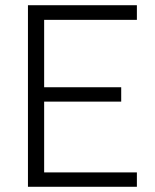

<svg xmlns="http://www.w3.org/2000/svg" viewBox="-20 -715 592 735"><path d="M87 0V-695H504V-639H149V-381H444V-326H149V-55H504V0Z"/></svg>

Font: Titillium Web Light
Style: Regular
Weight: 300
Version: Version 1.002;PS 57.000;hotconv 1.0.70;makeotf.lib2.5.55311